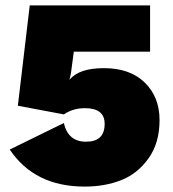

<svg xmlns="http://www.w3.org/2000/svg" viewBox="-20 -680 640 710"><path d="M293 10Q108 10 16 -127L216 -225Q232 -156 298 -156Q367 -156 367 -222Q367 -280 294 -280Q250 -280 216 -257L46 -289L90 -660H535V-489H253L242 -407L237 -386H238Q273 -428 364 -428Q461 -428 515.5 -374.5Q570 -321 570 -236Q570 -151 529 -94Q488 -37 427.5 -13.5Q367 10 293 10Z"/></svg>

Font: Elaine Sans Black
Style: Regular
Weight: 900
Designer: Wei Huang
Foundry: Wei Huang
Version: Version 2.001;December 24, 2019;FontCreator 12.0.0.2547 64-b